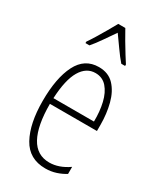

<svg xmlns="http://www.w3.org/2000/svg" viewBox="-195 -836 778 919"><g transform="rotate(30 194.0 -377.0)"><path d="M199 -539Q252 -539 283.5 -505.5Q315 -472 329 -418Q343 -364 343 -303V-269H83Q83 -149 117 -86.5Q151 -24 220 -24Q273 -24 326 -61V-22Q304 -8 276.5 1Q249 10 218 10Q128 10 87 -64.5Q46 -139 46 -264Q46 -391 83.5 -465Q121 -539 199 -539ZM199 -506Q149 -506 119 -455.5Q89 -405 84 -301H308Q309 -357 298 -403.5Q287 -450 262.5 -478Q238 -506 199 -506ZM214 -764Q227 -740 245 -709.5Q263 -679 279.5 -652.5Q296 -626 304 -614V-606H283Q262 -630 238.5 -663.5Q215 -697 194 -726Q175 -699 151 -664Q127 -629 107 -606H85V-614Q97 -631 113.5 -658Q130 -685 146.5 -713.5Q163 -742 175 -764Z"/></g></svg>

Font: Noto Sans Lao ExtraCondensed ExtraLight
Style: Regular
Weight: 200
Width: 2
Designer: Monotype Design Team
Foundry: Monotype Imaging Inc.
Version: Version 2.003; ttfautohint (v1.8.4.7-5d5b)